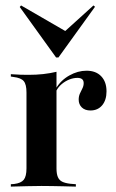

<svg xmlns="http://www.w3.org/2000/svg" viewBox="-20 -692 430 712"><path d="M133.9 -2.4Q107.3 -2.4 81.5 -1.6Q55.6 -0.8 20.2 0V-8.9L32.3 -9.7Q58.1 -12.9 68.1 -25.4Q78.2 -37.9 78.2 -67.7V-208.1H189.5V-67.7Q189.5 -47.6 194.4 -35.9Q199.2 -24.2 210.1 -18.5Q221 -12.9 241.1 -10.5L261.3 -8.9V0Q235.5 -0.8 214.1 -1.2Q192.7 -1.6 173.8 -2Q154.8 -2.4 133.9 -2.4ZM78.2 -208.1V-349.2Q78.2 -379 68.1 -391.1Q58.1 -403.2 30.6 -406.5L20.2 -408.1V-416.9Q41.1 -415.3 56.5 -414.9Q71.8 -414.5 86.3 -414.5Q114.5 -414.5 140.3 -417.3Q166.1 -420.2 189.5 -425.8V-416.9V-208.1ZM315.3 -282.3Q295.2 -282.3 283.5 -293.5Q271.8 -304.8 271.8 -322.6Q271.8 -334.7 276.2 -344.8Q280.6 -354.8 285.5 -364.1Q290.3 -373.4 290.3 -383.9Q290.3 -403.2 266.9 -403.2Q252.4 -403.2 237.1 -397.2Q221.8 -391.1 208.9 -380.2Q196 -369.4 188.7 -354.8L187.9 -364.5Q205.6 -394.4 237.1 -412.1Q268.5 -429.8 300.8 -429.8Q335.5 -429.8 355.2 -409.3Q375 -388.7 375 -353.2Q375 -321 358.9 -301.6Q342.7 -282.3 315.3 -282.3ZM326.6 -671.8 332.3 -666.9 196.8 -479H187.9L53.2 -666.1L58.1 -671.8L239.5 -566.9L208.1 -564.5Z"/></svg>

Font: Playfair 144pt SemiCondensed
Style: Bold
Weight: 700
Width: 4
Designer: Claus Eggers Sørensen
Foundry: Claus Eggers Sørensen
Version: Version 2.203